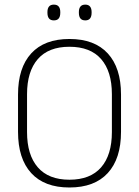

<svg xmlns="http://www.w3.org/2000/svg" viewBox="-20 -822 616 852"><path d="M288 10Q177 10 118.5 -54Q60 -118 60 -237V-402.5Q60 -521 118.5 -585Q177 -649 288 -649Q399.5 -649 458.2 -585Q517 -521 517 -402.5V-237Q517 -118 458.2 -54Q399.5 10 288 10ZM288 -24.5Q381 -24.5 428.8 -79.5Q476.5 -134.5 476.5 -236V-404Q476.5 -505 428.8 -559.8Q381 -614.5 288 -614.5Q195.5 -614.5 147.8 -559.8Q100 -505 100 -404V-236Q100 -134.5 147.8 -79.5Q195.5 -24.5 288 -24.5ZM219 -731.5Q204.5 -731.5 197.5 -740Q190.5 -748.5 190.5 -765.5V-768.5Q190.5 -784.5 197.5 -793Q204.5 -801.5 219 -801.5Q233.5 -801.5 240.5 -793Q247.5 -784.5 247.5 -768.5V-765.5Q247.5 -748.5 240.5 -740Q233.5 -731.5 219 -731.5ZM358.5 -731.5Q344 -731.5 337 -740Q330 -748.5 330 -765.5V-768.5Q330 -784.5 337 -793Q344 -801.5 358.5 -801.5Q372.5 -801.5 379.5 -793Q386.5 -784.5 386.5 -768.5V-765.5Q386.5 -748.5 379.5 -740Q372.5 -731.5 358.5 -731.5Z"/></svg>

Font: Anek Bangla
Style: Extra-light
Weight: 200
Designer: Sulekha Rajkumar (Bangla), Yesha Goshar (Latin)
Foundry: Ek Type
Version: Version 1.002;March 21, 2022;FontCreator 13.0.0.2683 64-bit